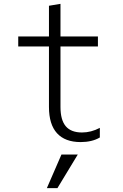

<svg xmlns="http://www.w3.org/2000/svg" viewBox="-20 -730 640 1000"><path d="M295 -173V-488H490V-540H295V-710L235 -700V-540H75V-488H235V-173Q235 -82 277 -36Q319 10 400 10Q429 10 454.5 4Q480 -2 500 -14V-64Q477 -52 454 -46Q431 -40 407 -40Q350 -40 322.5 -72.5Q295 -105 295 -173ZM385 75H300L224 250H279Z"/></svg>

Font: CommitMonoV143 ExtLt
Style: Regular
Weight: 200
Monospace: yes
Designer: Eigil Nikolajsen
Foundry: Eigil Nikolajsen
Version: Version 1.143